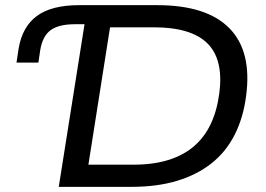

<svg xmlns="http://www.w3.org/2000/svg" viewBox="-20 -725 1032 745"><path d="M208 0 308 -631H271Q208 -631 176.5 -608Q145 -585 136 -530L129 -482H44L52 -535Q66 -621 123 -663Q180 -705 287 -705H590Q782 -705 870 -615.5Q958 -526 935 -353Q924 -268 890.5 -202Q857 -136 801 -91.5Q745 -47 667.5 -23.5Q590 0 491 0ZM323 -86H497Q574 -86 632.5 -104Q691 -122 732 -157Q773 -192 797.5 -243.5Q822 -295 831 -363Q848 -494 785 -556.5Q722 -619 577 -619H407Z"/></svg>

Font: Nunito Sans 10pt SemiExpanded Medium
Style: Italic
Weight: 500
Width: 6
Italic angle: -9°
Designer: Vernon Adams
Foundry: Vernon Adams
Version: Version 3.101;gftools[0.9.27]